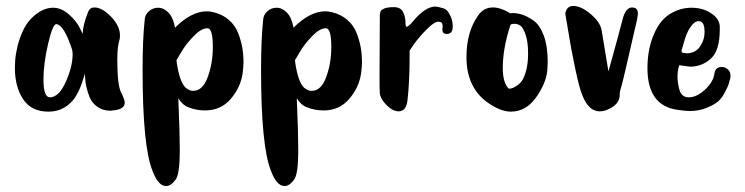

<svg xmlns="http://www.w3.org/2000/svg" viewBox="-20 -443 2503 645"><path d="M276 -403Q282 -418 297 -418Q323 -418 353 -387Q383 -356 383 -324Q383 -313 381 -308Q374 -286 374 -242Q374 -154 388 -130Q399 -108 399 -98Q399 -75 358 -72Q357 -72 355 -71.5Q353 -71 352 -71Q326 -71 307.5 -84Q289 -97 281.5 -115.5Q274 -134 270 -152Q266 -170 266 -183L265 -196V-195Q248 -134 225 -106Q192 -68 144 -68H142Q85 -68 57.5 -110Q30 -152 30 -215Q30 -265 46 -312Q62 -359 87 -383Q122 -417 158 -417Q186 -417 211 -395Q236 -373 247 -351L258 -329V-331Q258 -357 276 -403ZM149 -116Q179 -118 201.5 -169Q224 -220 224 -261Q224 -272 221 -280Q195 -358 170 -362H169Q157 -362 141.5 -295.5Q126 -229 126 -175Q126 -116 148 -116Z M697 -402Q727 -395 748.5 -376.5Q770 -358 780 -332Q790 -306 794 -282.5Q798 -259 798 -234Q798 -220 795 -196Q788 -149 755 -110.5Q722 -72 669 -72Q639 -72 612 -83Q593 -90 579 -113Q584 5 584 61Q584 139 571 159Q555 182 538 182Q511 182 492 130Q459 48 459 -208Q459 -310 466 -376Q467 -394 480.5 -405.5Q494 -417 511 -417Q530 -417 546 -400.5Q562 -384 568 -350Q623 -405 675 -405Q685 -405 697 -402ZM624 -138H630Q661 -138 678 -184.5Q695 -231 695 -285Q695 -348 677 -348H676Q656 -348 630 -321Q604 -294 589 -268L573 -241Q573 -239 573.5 -236Q574 -233 574 -231Q584 -166 604 -148Q614 -140 624 -138Z M1095 -402Q1125 -395 1146.5 -376.5Q1168 -358 1178 -332Q1188 -306 1192 -282.5Q1196 -259 1196 -234Q1196 -220 1193 -196Q1186 -149 1153 -110.5Q1120 -72 1067 -72Q1037 -72 1010 -83Q991 -90 977 -113Q982 5 982 61Q982 139 969 159Q953 182 936 182Q909 182 890 130Q857 48 857 -208Q857 -310 864 -376Q865 -394 878.5 -405.5Q892 -417 909 -417Q928 -417 944 -400.5Q960 -384 966 -350Q1021 -405 1073 -405Q1083 -405 1095 -402ZM1022 -138H1028Q1059 -138 1076 -184.5Q1093 -231 1093 -285Q1093 -348 1075 -348H1074Q1054 -348 1028 -321Q1002 -294 987 -268L971 -241Q971 -239 971.5 -236Q972 -233 972 -231Q982 -166 1002 -148Q1012 -140 1022 -138Z M1256 -394Q1257 -402 1259.5 -406.5Q1262 -411 1272.5 -415Q1283 -419 1303 -419Q1326 -419 1334 -402.5Q1342 -386 1342 -369.5Q1342 -353 1346 -353Q1352 -353 1368 -372Q1409 -421 1443 -421Q1449 -421 1470 -415Q1482 -412 1491.5 -393Q1501 -374 1501 -355Q1501 -330 1483 -329H1480Q1466 -329 1466 -344Q1466 -346 1466.5 -350Q1467 -354 1467 -356Q1467 -370 1453 -370H1452Q1439 -370 1415 -346Q1391 -322 1373 -298L1356 -273V-251Q1356 -169 1349 -107Q1345 -69 1319 -69Q1300 -69 1279.5 -89Q1259 -109 1256 -129Q1255 -138 1255 -190Q1255 -220 1255.5 -292.5Q1256 -365 1256 -394Z M1694 -398Q1697 -399 1703 -399Q1718 -399 1734 -394Q1750 -389 1771.5 -374.5Q1793 -360 1806.5 -324Q1820 -288 1820 -235Q1820 -232 1819.5 -224Q1819 -216 1819 -212Q1817 -168 1782.5 -118Q1748 -68 1696 -68Q1659 -68 1612 -103Q1547 -154 1547 -251Q1547 -337 1587 -392Q1605 -418 1636 -418Q1649 -418 1663.5 -413Q1678 -408 1686 -403ZM1689 -145Q1693 -145 1698 -146Q1703 -147 1714 -153.5Q1725 -160 1733 -171Q1741 -182 1747.5 -206Q1754 -230 1754 -262V-264Q1754 -302 1746 -325.5Q1738 -349 1729 -356Q1720 -363 1709 -363Q1694 -363 1694 -357Q1669 -279 1669 -215Q1669 -165 1689 -145Z M1879 -397Q1883 -423 1906 -423Q1932 -423 1964 -396Q1996 -369 2001 -342L2024 -203Q2064 -347 2071 -376Q2081 -418 2104 -418Q2105 -418 2107 -417.5Q2109 -417 2110 -417Q2123 -415 2123 -396L2120 -377Q2069 -151 2063 -137Q2062 -134 2062 -126V-125Q2062 -91 2019 -74Q2008 -69 1994 -69Q1987 -69 1981 -71Q1975 -73 1970.5 -75.5Q1966 -78 1961.5 -82.5Q1957 -87 1954 -90.5Q1951 -94 1947.5 -100Q1944 -106 1942.5 -109Q1941 -112 1938.5 -117.5Q1936 -123 1936 -124Q1927 -144 1912.5 -212Q1898 -280 1889 -338Z M2380 -196Q2383 -218 2405 -218Q2416 -218 2425 -210Q2434 -202 2434 -189Q2434 -183 2433 -179Q2429 -165 2427.5 -159.5Q2426 -154 2415.5 -133.5Q2405 -113 2392 -102Q2379 -91 2353.5 -80.5Q2328 -70 2296 -70Q2284 -70 2256 -74Q2155 -88 2155 -214Q2155 -281 2179 -333Q2198 -376 2231.5 -396.5Q2265 -417 2303 -417Q2341 -417 2369 -398.5Q2397 -380 2398 -354V-344Q2398 -273 2368 -246Q2338 -219 2298 -219L2262 -224Q2256 -208 2256 -184Q2256 -166 2262 -143Q2269 -116 2294 -116Q2320 -116 2348 -141.5Q2376 -167 2380 -196ZM2276 -295Q2275 -291 2273 -285Q2269 -275 2269.5 -270.5Q2270 -266 2277 -265Q2279 -265 2282 -264.5Q2285 -264 2286 -264Q2316 -264 2331.5 -286.5Q2347 -309 2347 -336Q2347 -366 2333 -371Q2331 -372 2327 -372Q2313 -372 2299 -351.5Q2285 -331 2276 -295Z"/></svg>

Font: KleponIjo
Style: Ijo
Weight: 400
Designer: Aprian Dwi Nur Sembada & Aurellia CItra
Version: Version 001.000